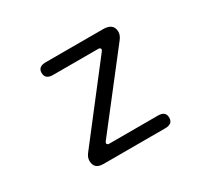

<svg xmlns="http://www.w3.org/2000/svg" viewBox="-139 -937 1279 1175"><g transform="rotate(-30 500.0 -350.0)"><path d="M221.7 -51.8Q221.7 -76.2 241.2 -100.6L623 -594.7Q627.9 -601.6 627.9 -606.4Q627.9 -611.3 623.5 -614.7Q619.1 -618.2 611.3 -618.2H292Q237.3 -618.2 237.3 -664.1Q237.3 -708 292 -708H696.3Q770.5 -708 770.5 -647.5Q770.5 -624 752 -599.6L368.2 -105.5Q363.3 -98.6 363.3 -93.8Q363.3 -88.9 367.7 -85.4Q372.1 -82 379.9 -82H723.6Q777.3 -82 777.3 -37.1Q777.3 7.8 723.6 7.8H286.1Q221.7 7.8 221.7 -51.8Z"/></g></svg>

Font: KTXP_ComRound
Style: Medium
Weight: 500
Version: Version 1.01;May 16, 2022;FontCreator 13.0.0.2683 64-bit